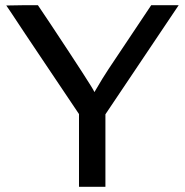

<svg xmlns="http://www.w3.org/2000/svg" viewBox="-20 -714 707 734"><path d="M4 -693 64 -694H125L174 -621Q335 -378 340 -364L341 -362Q376 -422 395 -450L558 -694H663L383 -277V0H282V-278L143 -485Q112 -531 75 -586.5Q38 -642 21 -668Z"/></svg>

Font: MathJax_SansSerif
Style: Regular
Weight: 400
Version: Version 1.1